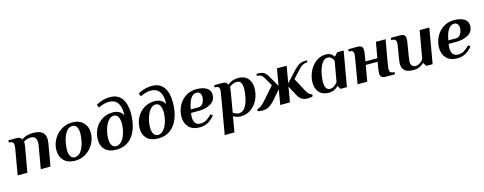

<svg xmlns="http://www.w3.org/2000/svg" viewBox="-30 -1485 6279 2489"><g transform="rotate(-15 3109.5 -240.0)"><path d="M91 -340Q96 -372 96 -387Q96 -413 83.5 -426.5Q71 -440 40 -440H30L35 -470H134Q168 -470 186 -461.5Q204 -453 212 -433Q267 -480 366 -480Q448 -480 488.5 -448Q529 -416 529 -348Q529 -328 524 -296L472 0H342L394 -297Q398 -317 398 -343Q398 -430 322 -430Q291 -430 266 -421.5Q241 -413 225 -399Q226 -392 226 -379Q226 -361 223 -346L162 0H32Z M601 -184Q601 -259 638.5 -327.5Q676 -396 742 -438Q808 -480 889 -480Q985 -480 1038 -426.5Q1091 -373 1091 -286Q1091 -211 1053.5 -142.5Q1016 -74 950 -32Q884 10 803 10Q707 10 654 -43.5Q601 -97 601 -184ZM958 -313Q958 -371 939 -403Q920 -435 881 -435Q831 -435 798 -387.5Q765 -340 749.5 -274.5Q734 -209 734 -157Q734 -99 753 -67Q772 -35 811 -35Q861 -35 894 -82.5Q927 -130 942.5 -195.5Q958 -261 958 -313Z M1155 -175Q1155 -255 1190 -322.5Q1225 -390 1288.5 -430Q1352 -470 1432 -470Q1482 -470 1519 -449Q1556 -428 1568 -390Q1570 -416 1570 -429Q1570 -514 1533.5 -564.5Q1497 -615 1418 -615Q1381 -615 1340 -601.5Q1299 -588 1278 -576L1261 -618Q1287 -636 1339 -653Q1391 -670 1448 -670Q1556 -670 1607.5 -595.5Q1659 -521 1659 -399Q1659 -278 1624.5 -185.5Q1590 -93 1522.5 -41.5Q1455 10 1358 10Q1258 10 1206.5 -40.5Q1155 -91 1155 -175ZM1505 -229Q1511 -265 1511 -300Q1511 -355 1492.5 -390Q1474 -425 1434 -425Q1390 -425 1356.5 -381.5Q1323 -338 1305.5 -274.5Q1288 -211 1288 -155Q1288 -95 1309 -65Q1330 -35 1366 -35Q1411 -35 1449.5 -84Q1488 -133 1505 -229Z M1717 -175Q1717 -255 1752 -322.5Q1787 -390 1850.5 -430Q1914 -470 1994 -470Q2044 -470 2081 -449Q2118 -428 2130 -390Q2132 -416 2132 -429Q2132 -514 2095.5 -564.5Q2059 -615 1980 -615Q1943 -615 1902 -601.5Q1861 -588 1840 -576L1823 -618Q1849 -636 1901 -653Q1953 -670 2010 -670Q2118 -670 2169.5 -595.5Q2221 -521 2221 -399Q2221 -278 2186.5 -185.5Q2152 -93 2084.5 -41.5Q2017 10 1920 10Q1820 10 1768.5 -40.5Q1717 -91 1717 -175ZM2067 -229Q2073 -265 2073 -300Q2073 -355 2054.5 -390Q2036 -425 1996 -425Q1952 -425 1918.5 -381.5Q1885 -338 1867.5 -274.5Q1850 -211 1850 -155Q1850 -95 1871 -65Q1892 -35 1928 -35Q1973 -35 2011.5 -84Q2050 -133 2067 -229Z M2279 -182Q2279 -259 2313.5 -327.5Q2348 -396 2411.5 -438Q2475 -480 2557 -480Q2646 -480 2695 -447.5Q2744 -415 2744 -358Q2744 -278 2677 -239Q2610 -200 2518 -200H2413Q2407 -169 2407 -144Q2407 -90 2430 -62.5Q2453 -35 2494 -35Q2542 -35 2578 -56.5Q2614 -78 2651 -118L2678 -95Q2641 -50 2592.5 -20Q2544 10 2471 10Q2381 10 2330 -43Q2279 -96 2279 -182ZM2526 -245Q2563 -245 2586 -282Q2609 -319 2609 -362Q2609 -398 2591.5 -416.5Q2574 -435 2549 -435Q2453 -435 2421 -245Z M2858 -386Q2858 -414 2845.5 -427Q2833 -440 2802 -440H2792L2797 -470H2896Q2931 -470 2949 -460.5Q2967 -451 2973 -428Q3037 -480 3118 -480Q3203 -480 3247 -430Q3291 -380 3291 -297Q3291 -218 3258 -147.5Q3225 -77 3165 -33.5Q3105 10 3027 10Q2985 10 2953 -5Q2937 -11 2927 -20L2890 190H2760Q2816 -129 2837 -252Q2858 -375 2858 -386ZM3159 -326Q3159 -379 3143 -407Q3127 -435 3090 -435Q3034 -435 2986 -394V-389L2987 -375Q2987 -357 2935 -65Q2944 -56 2956 -50Q2984 -35 3015 -35Q3067 -35 3099 -87Q3131 -139 3145 -207Q3159 -275 3159 -326Z M3252 0 3256 -24Q3306 -36 3362 -100L3517 -276L3450 -394Q3435 -420 3412.5 -432Q3390 -444 3359 -444L3363 -470H3383Q3434 -470 3462.5 -452Q3491 -434 3514 -393L3599 -245L3638 -470H3768L3729 -245L3866 -393Q3905 -434 3939 -452Q3973 -470 4023 -470H4043L4039 -444Q3976 -444 3930 -394L3821 -276L3914 -100Q3948 -36 3994 -24L3990 0Q3982 4 3960 7Q3938 10 3919 10Q3875 10 3843.5 -10.5Q3812 -31 3786 -80L3721 -203L3686 0H3556L3591 -203L3484 -80Q3440 -31 3401.5 -10.5Q3363 10 3319 10Q3300 10 3279.5 7Q3259 4 3252 0Z M4035 -170Q4035 -242 4066.5 -314Q4098 -386 4157.5 -433Q4217 -480 4295 -480Q4347 -480 4377 -452Q4392 -439 4400 -425H4405L4448 -470H4533L4468 -100L4451 0H4366L4338 -45H4333Q4321 -30 4301 -17Q4263 10 4209 10Q4123 10 4079 -40Q4035 -90 4035 -170ZM4310 -67Q4325 -80 4338 -100L4386 -370Q4380 -388 4369 -402Q4344 -435 4307 -435Q4259 -435 4227.5 -383.5Q4196 -332 4181.5 -263Q4167 -194 4167 -144Q4167 -35 4237 -35Q4258 -35 4275 -43.5Q4292 -52 4310 -67Z M4640 -270Q4658 -379 4658 -385Q4658 -413 4645 -426.5Q4632 -440 4601 -440H4591L4596 -470H4716Q4756 -470 4773 -455Q4790 -440 4790 -403Q4790 -375 4769 -260H4929L4966 -470H5096Q5031 -109 5031 -87Q5031 -59 5044 -44.5Q5057 -30 5089 -30H5099L5094 0H4974Q4934 0 4916.5 -15.5Q4899 -31 4899 -69Q4899 -81 4904 -114.5Q4909 -148 4921 -215H4761L4724 0H4594Z M5191 -119Q5191 -133 5198.5 -181Q5206 -229 5225 -340Q5230 -372 5230 -385Q5230 -413 5217 -426.5Q5204 -440 5173 -440H5163L5168 -470H5288Q5328 -470 5345 -455Q5362 -440 5362 -403Q5362 -372 5355 -340Q5336 -227 5328 -176.5Q5320 -126 5320 -114Q5320 -71 5336.5 -53Q5353 -35 5387 -35Q5408 -35 5425 -43.5Q5442 -52 5460 -67Q5475 -80 5488 -100L5553 -470H5683L5601 0H5516L5488 -45H5483Q5469 -31 5446 -17Q5403 10 5349 10Q5268 10 5229.5 -20.5Q5191 -51 5191 -119Z M5736 -182Q5736 -259 5770.5 -327.5Q5805 -396 5868.5 -438Q5932 -480 6014 -480Q6103 -480 6152 -447.5Q6201 -415 6201 -358Q6201 -278 6134 -239Q6067 -200 5975 -200H5870Q5864 -169 5864 -144Q5864 -90 5887 -62.5Q5910 -35 5951 -35Q5999 -35 6035 -56.5Q6071 -78 6108 -118L6135 -95Q6098 -50 6049.5 -20Q6001 10 5928 10Q5838 10 5787 -43Q5736 -96 5736 -182ZM5983 -245Q6020 -245 6043 -282Q6066 -319 6066 -362Q6066 -398 6048.5 -416.5Q6031 -435 6006 -435Q5910 -435 5878 -245Z"/></g></svg>

Font: Philosopher
Style: Bold Italic
Weight: 700
Italic angle: -10°
Designer: Jovanny Lemonad
Foundry: Jovanny Lemonad
Version: Version 2.000